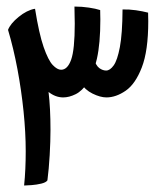

<svg xmlns="http://www.w3.org/2000/svg" viewBox="-20 -557 489 583"><path d="M53.2 6.3Q55.7 -17.6 56.9 -43.9Q58.1 -70.3 58.1 -97.7Q58.1 -154.8 51.5 -219Q44.9 -283.2 33 -346.9Q21 -410.6 4.4 -466.3Q11.7 -485.4 36.6 -505.6Q61.5 -525.9 85.4 -530.3Q85.4 -530.3 85.7 -530Q85.9 -529.8 85.9 -529.3Q85.9 -529.8 86.2 -530Q86.4 -530.3 86.4 -530.3Q98.6 -454.1 112.5 -414.1Q126.5 -374 140.1 -359.6Q153.8 -345.2 165.5 -345.2Q185.1 -345.2 196 -375.7Q207 -406.2 207 -485.4Q207 -495.6 206.5 -510.7Q206.1 -525.9 206.1 -537.1Q229 -537.1 250 -533.9Q271 -530.8 284.2 -526.4Q284.2 -520.5 284.4 -512.2Q284.7 -503.9 284.7 -498Q284.7 -424.8 274.2 -378.4Q263.7 -332 246.6 -306.4Q229.5 -280.8 209.7 -271Q189.9 -261.2 171.9 -261.2Q148.4 -261.2 127.4 -277.8Q133.3 -228.5 133.3 -163.1Q133.3 -128.9 130.9 -86.2Q128.4 -43.5 124 -9.3Q119.6 -2.9 105.5 0.5Q91.3 3.9 75.9 5.1Q60.5 6.3 53.2 6.3ZM303.2 -261.2Q284.7 -261.2 261.2 -272.7Q237.8 -284.2 224.6 -305.7L255.4 -501.5Q256.8 -501.5 257.8 -498.3Q258.8 -495.1 260.3 -494.6Q259.3 -488.8 259 -482.9Q258.8 -477.1 258.8 -471.2Q258.3 -464.8 258.1 -458.5Q257.8 -452.1 257.8 -446.3Q257.8 -401.9 264.6 -379.6Q271.5 -357.4 281.7 -350.1Q292 -342.8 302.2 -342.8Q314 -342.8 325.2 -358.4Q336.4 -374 344 -414.1Q351.6 -454.1 352.1 -528.3Q372.1 -528.8 392.6 -525.9Q413.1 -522.9 429.7 -518.6Q429.7 -513.7 429.9 -505.6Q430.2 -497.6 430.2 -492.7Q430.2 -402.8 410.6 -352.3Q391.1 -301.8 361.6 -281.5Q332 -261.2 303.2 -261.2Z"/></svg>

Font: Harmattan SemiBold
Style: Regular
Weight: 600
Designer: George W. Nuss III and SIL International
Foundry: SIL International
Version: Version 4.000